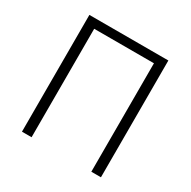

<svg xmlns="http://www.w3.org/2000/svg" viewBox="-162 -884 1030 1038"><g transform="rotate(30 352.5 -364.5)"><path d="M106 0H166V-677H539V0H599V-729H106Z"/></g></svg>

Font: Noto Sans TC Light
Style: Regular
Weight: 300
Designer: Ryoko NISHIZUKA 西塚涼子 (kana, bopomofo & ideographs); Paul D. Hunt (Latin, Greek & Cyrillic); Sandoll Communications 산돌커뮤니
Foundry: Adobe
Version: Version 2.004;hotconv 1.0.118;makeotfexe 2.5.65603